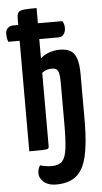

<svg xmlns="http://www.w3.org/2000/svg" viewBox="-86 -772 525 993"><g transform="rotate(-5 176.5 -276.0)"><path d="M165 183Q136 183 116.5 173Q97 163 87.5 148Q78 133 78 118Q78 94 90 77Q104 81 119.5 83.5Q135 86 151 86Q187 86 204.5 67.5Q222 49 228 4Q234 -41 234 -122V-343Q234 -371 230.5 -387Q227 -403 218.5 -409.5Q210 -416 193 -416Q182 -416 169 -412.5Q156 -409 143 -399V-19Q143 -9 139 -5.5Q135 -2 113.5 -1Q92 0 41 0V-574H-18Q-22 -585 -23.5 -594.5Q-25 -604 -25 -613Q-26 -632 -15 -644Q-4 -656 15 -656H41V-690Q41 -713 49 -722Q57 -731 79 -733Q101 -735 143 -735V-656H270Q276 -646 278 -637.5Q280 -629 280 -620Q280 -600 270 -587Q260 -574 242 -574H143V-474Q162 -492 189.5 -501Q217 -510 243 -510Q278 -510 299 -497.5Q320 -485 330 -455.5Q340 -426 340 -375V-121Q339 -13 323 54Q307 121 269 152Q231 183 165 183Z"/></g></svg>

Font: Yanone Kaffeesatz SemiBold
Style: Regular
Weight: 600
Designer: Yanone (Cyrillic: Daniel Pouzeot, Huerta Tipografica, and Cyreal)
Foundry: Yanone
Version: Version 2.003